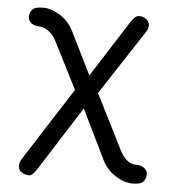

<svg xmlns="http://www.w3.org/2000/svg" viewBox="-48 -501 645 720"><g transform="rotate(5 274.5 -141.5)"><path d="M418 -434.6Q432.6 -457 447.8 -457Q462.9 -457 474.6 -447.8Q486.3 -438.5 486.3 -425.3Q486.3 -412.1 477.5 -399.4L318.4 -156.2L420.9 47.9Q446.3 99.6 484.4 99.6Q503.9 99.6 515.6 108.9Q527.3 118.2 527.3 132.8Q527.3 147.5 517.6 159.2Q507.8 170.9 476.6 170.9Q445.3 170.9 411.1 148.9Q377 127 359.4 88.9L270.5 -93.8L115.2 150.4Q100.6 173.8 86.4 173.8Q72.3 173.8 59.6 165.5Q46.9 157.2 46.9 142.1Q46.9 127 55.7 114.3L231.4 -160.2L141.6 -336.9Q131.8 -357.4 113.3 -371.6Q94.7 -385.7 76.7 -385.7Q58.6 -385.7 46.9 -395Q35.2 -404.3 35.2 -418.9Q35.2 -433.6 44.9 -445.3Q54.7 -457 85.9 -457Q117.2 -457 151.4 -435.1Q185.5 -413.1 203.1 -375L280.3 -218.8Z"/></g></svg>

Font: Jura
Style: DemiBold
Weight: 600
Version: Version 2.5